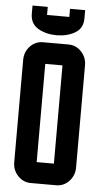

<svg xmlns="http://www.w3.org/2000/svg" viewBox="-59 -907 503 944"><g transform="rotate(5 192.5 -435.0)"><path d="M137.7 -830.1H247.6V-870.1H322.3V-830.1Q322.3 -779.8 283.2 -757.3Q244.1 -734.9 192.4 -734.9Q141.1 -734.9 102.1 -757.3Q62.5 -780.3 62.5 -830.1V-870.1H137.7ZM345.2 -600.1V-95.2Q345.2 -55.7 318.4 -27.3Q292.5 0 254.9 0H129.9Q92.8 0 66.4 -27.8Q40 -55.7 40 -95.2V-600.1Q40 -639.6 66.4 -667.5Q92.3 -694.8 129.9 -694.8H254.9Q292.5 -694.8 318.4 -667.5Q345.2 -639.2 345.2 -600.1ZM234.9 -105V-589.8H149.9V-105Z"/></g></svg>

Font: Horta
Style: Regular
Weight: 600
Width: 3
Version: Version 0.11